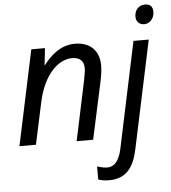

<svg xmlns="http://www.w3.org/2000/svg" viewBox="-63 -793 973 1090"><g transform="rotate(-5 424.0 -248.0)"><path d="M24 3H118L168 -230C204 -405 297 -469 364 -469C409 -469 432 -448 432 -405C432 -386 427 -368 422 -337L350 3H444L515 -325C520 -349 526 -383 526 -414C526 -499 473 -549 388 -549C301 -549 244 -489 206 -440L217 -539H139ZM515 240C614 240 657 177 678 77L808 -536H721L593 69C579 134 552 167 511 167C490 167 469 161 453 156V230C470 237 490 240 515 240ZM791 -625C819 -625 848 -650 848 -691C848 -721 833 -736 803 -736C766 -736 744 -707 744 -672C744 -643 764 -625 791 -625Z"/></g></svg>

Font: BC Sans
Style: Italic
Weight: 400
Italic angle: -12°
Designer: Monotype Design Team
Designer: Province of B.C.
Foundry: Monotype Imaging Inc.
Version: Version 2.000;GOOG;noto-source:20170915:90ef993387c0